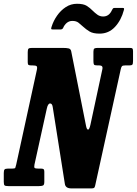

<svg xmlns="http://www.w3.org/2000/svg" viewBox="-68 -1010 742 1042"><path d="M108.5 -655H103Q91 -655 86.8 -657.8Q82.5 -660.5 82.5 -672V-727Q82.5 -742 87 -746Q91.5 -750 106.5 -750H272Q293.5 -750 304.8 -747.2Q316 -744.5 318.5 -731.5L399 -326.5Q403 -306.5 410 -306.5Q417 -306.5 423 -334L488 -636.5Q491.5 -655 470.5 -655H460Q445 -655 442 -659.8Q439 -664.5 439 -679.5V-729Q439 -743.5 444.2 -746.8Q449.5 -750 463 -750H637Q647.5 -750 650.8 -746.5Q654 -743 654 -732V-679Q654 -663 650 -659Q646 -655 633.5 -655H611.5Q598 -655 594 -650.8Q590 -646.5 587.5 -635L448.5 -3Q446.5 6.5 442.8 9.5Q439 12.5 428 12.5H319.5Q287.5 12.5 284 -12L218 -430Q215 -448.5 204 -448.5Q192 -448.5 186 -420.5L119 -116.5Q116 -101.5 120.5 -98.2Q125 -95 141.5 -95H154.5Q164 -95 168.2 -92Q172.5 -89 172.5 -78.5V-23Q172.5 -6.5 165.2 -3.2Q158 0 143 0H-22.5Q-38.5 0 -43 -3.8Q-47.5 -7.5 -47.5 -23V-71Q-47.5 -85.5 -43.2 -90.2Q-39 -95 -24.5 -95H-1.5Q13 -95 15 -99.2Q17 -103.5 20 -117L132 -630.5Q135.5 -647 130.5 -651Q125.5 -655 108.5 -655ZM472.5 -827.5Q437 -827.5 417.8 -839.2Q398.5 -851 384 -864.5Q370.5 -877 358 -886.8Q345.5 -896.5 325 -896.5Q307 -896.5 294 -885.5Q281 -874.5 274 -857Q269 -850 260 -850H219Q210 -850 209.8 -853.8Q209.5 -857.5 212 -865Q222 -897 241.8 -925.2Q261.5 -953.5 289 -971.5Q316.5 -989.5 350 -989.5Q385.5 -989.5 403.2 -978Q421 -966.5 434.5 -952.5Q446.5 -940.5 460.2 -930.5Q474 -920.5 492 -920.5Q524.5 -920.5 540 -956Q543 -961.5 545.2 -964.2Q547.5 -967 554.5 -967H597.5Q604 -967 605 -964.5Q606 -962 604.5 -956Q590 -900.5 556 -864Q522 -827.5 472.5 -827.5Z"/></svg>

Font: Besley* Condensed
Style: Bold Italic
Weight: 700
Width: 3
Italic angle: -13°
Designer: Owen Earl
Foundry: indestructible type*
Version: Version 3.000; ttfautohint (v1.8.3)